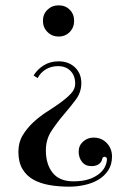

<svg xmlns="http://www.w3.org/2000/svg" viewBox="-20 -500 444 720"><path d="M258 -422Q258 -397 241.5 -380Q225 -363 200 -363Q175 -363 158 -380Q141 -397 141 -422Q141 -447 158 -463.5Q175 -480 200 -480Q225 -480 241.5 -463.5Q258 -447 258 -422ZM239 200Q200 200 165.5 194Q131 188 105 173.5Q79 159 64 133.5Q49 108 49 69Q49 34 65 7.5Q81 -19 104.5 -41Q128 -63 155.5 -80.5Q183 -98 206.5 -115Q230 -132 246 -149Q262 -166 262 -186Q262 -216 244.5 -234Q227 -252 198 -252Q172 -252 152 -240Q132 -228 121 -207L106 -217Q120 -240 144 -255Q168 -270 200 -270Q237 -270 261 -247.5Q285 -225 285 -188Q285 -154 264 -126Q243 -98 218.5 -69.5Q194 -41 173 -9Q152 23 152 64Q152 116 177.5 148Q203 180 255 180Q291 180 315 171.5Q339 163 354 150Q369 137 375 122.5Q381 108 381 97Q381 92 378 90Q375 88 372 88Q365 88 363 97Q361 108 350.5 115.5Q340 123 323 123Q300 123 287.5 107Q275 91 275 69Q275 46 291.5 31Q308 16 331 16Q361 16 380.5 36.5Q400 57 400 87Q400 117 386 138.5Q372 160 349.5 173.5Q327 187 298 193.5Q269 200 239 200Z"/></svg>

Font: Elsie
Style: Regular
Weight: 400
Designer: Alejandro Inler
Foundry: Alejandro Inler
Version: 1.001